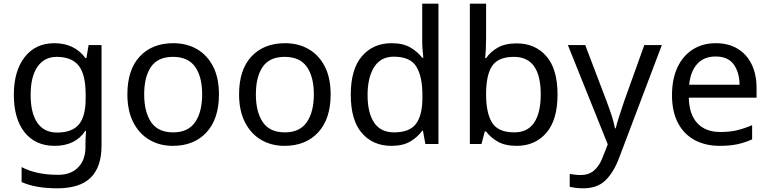

<svg xmlns="http://www.w3.org/2000/svg" viewBox="-20 -780 4169 1040"><path d="M275 -546Q328 -546 370.5 -526Q413 -506 443 -465H448L460 -536H530V9Q530 124 471.5 182Q413 240 290 240Q172 240 97 206V125Q176 167 295 167Q364 167 403.5 126.5Q443 86 443 16V-5Q443 -17 444 -39.5Q445 -62 446 -71H442Q388 10 276 10Q172 10 113.5 -63Q55 -136 55 -267Q55 -395 113.5 -470.5Q172 -546 275 -546ZM287 -472Q220 -472 183 -418.5Q146 -365 146 -266Q146 -167 182.5 -114.5Q219 -62 289 -62Q370 -62 407 -105.5Q444 -149 444 -246V-267Q444 -377 406 -424.5Q368 -472 287 -472Z M1166 -269Q1166 -136 1098.5 -63Q1031 10 916 10Q845 10 789.5 -22.5Q734 -55 702 -117.5Q670 -180 670 -269Q670 -402 737 -474Q804 -546 919 -546Q992 -546 1047.5 -513.5Q1103 -481 1134.5 -419.5Q1166 -358 1166 -269ZM761 -269Q761 -174 798.5 -118.5Q836 -63 918 -63Q999 -63 1037 -118.5Q1075 -174 1075 -269Q1075 -364 1037 -418Q999 -472 917 -472Q835 -472 798 -418Q761 -364 761 -269Z M1771 -269Q1771 -136 1703.5 -63Q1636 10 1521 10Q1450 10 1394.5 -22.5Q1339 -55 1307 -117.5Q1275 -180 1275 -269Q1275 -402 1342 -474Q1409 -546 1524 -546Q1597 -546 1652.5 -513.5Q1708 -481 1739.5 -419.5Q1771 -358 1771 -269ZM1366 -269Q1366 -174 1403.5 -118.5Q1441 -63 1523 -63Q1604 -63 1642 -118.5Q1680 -174 1680 -269Q1680 -364 1642 -418Q1604 -472 1522 -472Q1440 -472 1403 -418Q1366 -364 1366 -269Z M2100 10Q2000 10 1940 -59.5Q1880 -129 1880 -267Q1880 -405 1940.5 -475.5Q2001 -546 2101 -546Q2163 -546 2202.5 -523Q2242 -500 2267 -467H2273Q2272 -480 2269.5 -505.5Q2267 -531 2267 -546V-760H2355V0H2284L2271 -72H2267Q2243 -38 2203 -14Q2163 10 2100 10ZM2114 -63Q2199 -63 2233.5 -109.5Q2268 -156 2268 -250V-266Q2268 -366 2235 -419.5Q2202 -473 2113 -473Q2042 -473 2006.5 -416.5Q1971 -360 1971 -265Q1971 -169 2006.5 -116Q2042 -63 2114 -63Z M2613 -575Q2613 -541 2611.5 -511.5Q2610 -482 2608 -465H2613Q2636 -499 2676 -522Q2716 -545 2779 -545Q2879 -545 2939.5 -475.5Q3000 -406 3000 -268Q3000 -130 2939 -60Q2878 10 2779 10Q2716 10 2676 -13Q2636 -36 2613 -68H2606L2588 0H2525V-760H2613ZM2764 -472Q2679 -472 2646 -423Q2613 -374 2613 -271V-267Q2613 -168 2645.5 -115.5Q2678 -63 2766 -63Q2838 -63 2873.5 -116Q2909 -169 2909 -269Q2909 -472 2764 -472Z M3056 -536H3150L3266 -231Q3281 -191 3293 -154.5Q3305 -118 3311 -85H3315Q3321 -110 3334 -150.5Q3347 -191 3361 -232L3470 -536H3565L3334 74Q3306 150 3261.5 195Q3217 240 3139 240Q3115 240 3097 237.5Q3079 235 3066 232V162Q3077 164 3092.5 166Q3108 168 3125 168Q3171 168 3199.5 142Q3228 116 3244 73L3272 2Z M3857 -546Q3926 -546 3975.5 -516Q4025 -486 4051.5 -431.5Q4078 -377 4078 -304V-251H3711Q3713 -160 3757.5 -112.5Q3802 -65 3882 -65Q3933 -65 3972.5 -74.5Q4012 -84 4054 -102V-25Q4013 -7 3973 1.5Q3933 10 3878 10Q3802 10 3743.5 -21Q3685 -52 3652.5 -113.5Q3620 -175 3620 -264Q3620 -352 3649.5 -415Q3679 -478 3732.5 -512Q3786 -546 3857 -546ZM3856 -474Q3793 -474 3756.5 -433.5Q3720 -393 3713 -321H3986Q3985 -389 3954 -431.5Q3923 -474 3856 -474Z"/></svg>

Font: Noto Sans Tirhuta
Style: Regular
Weight: 400
Designer: Monotype Design Team
Foundry: Monotype Imaging Inc.
Version: Version 2.003; ttfautohint (v1.8.4.7-5d5b)